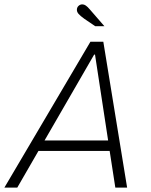

<svg xmlns="http://www.w3.org/2000/svg" viewBox="-38 -859 690 879"><path d="M-18 0 376 -668H435L544 0H490L464 -168H138L41 0ZM166 -216H457L397 -609H393ZM398 -739 348 -773Q330 -786 322 -795Q314 -804 314 -814Q314 -825 321.5 -832Q329 -839 339 -839Q347 -839 355 -833.5Q363 -828 374 -815L440 -739Z"/></svg>

Font: Atkinson Hyperlegible Mono ExtraLight
Style: Italic
Weight: 200
Italic angle: -12°
Monospace: yes
Designer: Elliott Scott, Megan Eiswerth, Linus Boman, Theodore Petrosky, Letters from Sweden
Foundry: Applied Design Works, Letters from Sweden
Version: Version 2.001